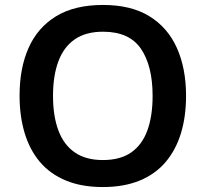

<svg xmlns="http://www.w3.org/2000/svg" viewBox="-20 -745 830 775"><path d="M731 -358Q731 -275 710.5 -207.5Q690 -140 648.5 -91Q607 -42 543.5 -16Q480 10 395 10Q309 10 245.5 -16.5Q182 -43 141 -91.5Q100 -140 79.5 -208Q59 -276 59 -359Q59 -470 95.5 -552Q132 -634 206.5 -679.5Q281 -725 396 -725Q509 -725 583 -679.5Q657 -634 694 -551.5Q731 -469 731 -358ZM194 -358Q194 -277 215.5 -219Q237 -161 281.5 -130Q326 -99 395 -99Q466 -99 510 -130Q554 -161 575 -219Q596 -277 596 -358Q596 -479 549 -548Q502 -617 396 -617Q326 -617 281.5 -586Q237 -555 215.5 -497Q194 -439 194 -358Z"/></svg>

Font: Noto Sans Hebrew SemiBold
Style: Regular
Weight: 600
Designer: Monotype Design Team
Foundry: Monotype Imaging Inc.
Version: Version 2.003